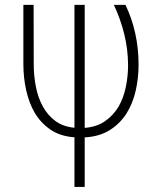

<svg xmlns="http://www.w3.org/2000/svg" viewBox="-20 -548 640 778"><path d="M323.2 -528.3H281.7V-30.3Q235.8 -34.7 204.6 -57.6Q173.3 -80.6 153.8 -116.2Q134.3 -151.4 125.5 -196Q116.7 -240.7 116.7 -288.1L116.2 -528.3H74.7V-289.1Q74.7 -232.9 86.2 -181.9Q97.7 -130.9 120.1 -91.8Q144.5 -50.3 184.3 -22.9Q224.1 4.4 281.7 8.3V209.5H323.2V8.8Q383.3 5.4 425 -21Q466.8 -47.4 492.7 -88.4Q518.1 -128.9 529.8 -180.2Q541.5 -231.4 541.5 -285.2Q541.5 -352.5 527.8 -413.8Q514.2 -475.1 488.3 -528.3H441.4Q468.3 -471.2 483.4 -410.2Q498.5 -349.1 499 -284.7Q499 -240.2 490 -196.3Q481 -152.3 460.9 -116.7Q439.9 -81.1 406.2 -57.4Q372.6 -33.7 323.2 -29.8Z"/></svg>

Font: Roboto Mono ExtraLight
Style: Regular
Weight: 250
Monospace: yes
Designer: Google
Version: Version 3.000